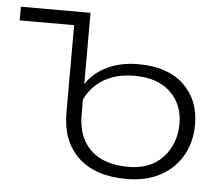

<svg xmlns="http://www.w3.org/2000/svg" viewBox="-44 -571 730 629"><g transform="rotate(5 321.5 -256.0)"><path d="M549 -318.5C513.7 -351.5 464 -368 400 -368C360.7 -368 326.2 -360.7 296.5 -346C266.8 -331.3 244.3 -311.7 229 -287V-522H0V-477H179V-189C179 -126.3 197.7 -77.5 235 -42.5C272.3 -7.5 325.3 10 394 10C436.7 10 473.7 1.5 505 -15.5C536.3 -32.5 560.3 -55.8 577 -85.5C593.7 -115.2 602 -149 602 -187C602 -241.7 584.3 -285.5 549 -318.5ZM510 -74.5C482.7 -44.8 444.7 -30 396 -30C342 -30 300.7 -43.8 272 -71.5C243.3 -99.2 229 -137.7 229 -187V-237C243 -266.3 263.8 -289 291.5 -305C319.2 -321 352 -329 390 -329C441.3 -329 481 -315.7 509 -289C537 -262.3 551 -228 551 -186C551 -141.3 537.3 -104.2 510 -74.5Z"/></g></svg>

Font: Montserrat Custom ExtraLight
Style: Regular
Weight: 300
Designer: Julieta Ulanovsky
Foundry: Julieta Ulanovsky
Version: Version 7.200